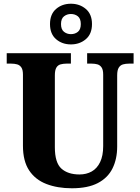

<svg xmlns="http://www.w3.org/2000/svg" viewBox="-20 -999 751 1029"><path d="M365 10Q288 10 228.5 -13Q169 -36 136 -86Q103 -136 103 -218V-599Q103 -625 94.5 -637.5Q86 -650 72 -654Q58 -658 40 -658H16V-714H360V-658H336Q319 -658 304.5 -654Q290 -650 282 -636.5Q274 -623 274 -595V-210Q274 -127 309 -95.5Q344 -64 406 -64Q443 -64 471.5 -80Q500 -96 516.5 -130Q533 -164 533 -216V-599Q533 -625 524.5 -637.5Q516 -650 502.5 -654Q489 -658 471 -658H447V-714H696V-658H671Q654 -658 639.5 -654Q625 -650 616.5 -636.5Q608 -623 608 -595V-214Q608 -147 583 -96.5Q558 -46 504.5 -18Q451 10 365 10ZM360 -761Q313 -761 280.5 -789Q248 -817 248 -870Q248 -923 280.5 -951Q313 -979 360 -979Q407 -979 440 -951Q473 -923 473 -870Q473 -817 440 -789Q407 -761 360 -761ZM360 -816Q382 -816 397.5 -828.5Q413 -841 413 -870Q413 -899 397.5 -911.5Q382 -924 360 -924Q339 -924 323 -911.5Q307 -899 307 -870Q307 -841 323 -828.5Q339 -816 360 -816Z"/></svg>

Font: Noto Serif Khmer SemiCondensed ExtraBold
Style: Regular
Weight: 800
Width: 4
Designer: Danh Hong and the Monotype Design Team
Foundry: Monotype Imaging Inc.
Version: Version 2.004